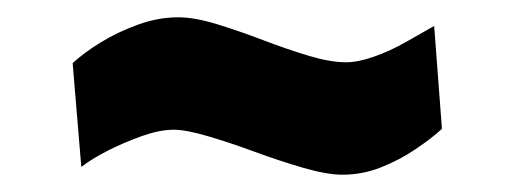

<svg xmlns="http://www.w3.org/2000/svg" viewBox="-20 -366 595 222"><path d="M376 -164Q358 -164 330.5 -172Q303 -180 274.5 -190.5Q246 -201 220.5 -208.5Q195 -216 181 -216Q165 -216 145 -209Q125 -202 106 -192.5Q87 -183 74 -173L64 -293Q77 -305 96.5 -317Q116 -329 139.5 -337.5Q163 -346 186 -346Q205 -346 231 -338Q257 -330 284.5 -319.5Q312 -309 337 -301.5Q362 -294 380 -294Q394 -294 412.5 -300.5Q431 -307 449.5 -317.5Q468 -328 482 -336L491 -217Q479 -206 460.5 -193.5Q442 -181 420.5 -172.5Q399 -164 376 -164Z"/></svg>

Font: Cairo Play ExtraBold
Style: Regular
Weight: 800
Version: Version 3.119